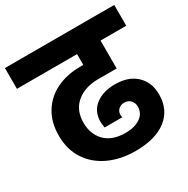

<svg xmlns="http://www.w3.org/2000/svg" viewBox="-185 -889 1026 1048"><g transform="rotate(-30 327.5 -365.5)"><path d="M394 -433Q310 -433 257.5 -389.5Q205 -346 205 -266Q205 -194 249.5 -149Q294 -104 378 -104Q434 -104 470 -128Q506 -152 506 -195Q506 -220 491 -235.5Q476 -251 451 -251Q430 -251 415.5 -237.5Q401 -224 401 -203Q401 -193 404 -187H292Q288 -213 288 -225Q288 -290 335 -326.5Q382 -363 458 -363Q543 -363 591.5 -317Q640 -271 640 -195Q640 -99 571 -45Q502 9 375 9Q283 9 210 -24.5Q137 -58 95 -121.5Q53 -185 53 -272Q53 -357 90.5 -417.5Q128 -478 193.5 -509.5Q259 -541 343 -541H362V-609H-17V-740H672V-609H510V-433Z"/></g></svg>

Font: Fz Poppins
Style: Bold
Weight: 700
Designer: Ninad Kale (Devanagari), Jonny Pinhorn (Latin)
Foundry: Indian Type Foundry
Version: Vit hóa bi Vntype.Com & FontZin.Com